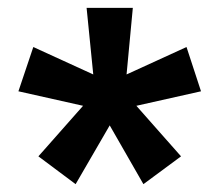

<svg xmlns="http://www.w3.org/2000/svg" viewBox="-20 -740 560 490"><path d="M27 -507 65 -620 218 -550 201 -720H319L303 -550L456 -620L493 -507L328 -470L442 -341L346 -270L260 -420L173 -270L78 -341L192 -470Z"/></svg>

Font: Radio Canada Condensed SemiBold
Style: Regular
Weight: 600
Width: 3
Designer: Charles Daoud, Etienne Aubert Bonn, Alexandre Saumier Demers, Jacques Le Bailly
Foundry: Radio-Canada
Version: Version 2.104; ttfautohint (v1.8.4.7-5d5b);gftools[0.9.28.de